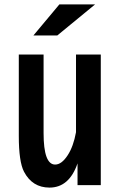

<svg xmlns="http://www.w3.org/2000/svg" viewBox="-20 -811 540 867"><path d="M248 -791H409.2L238.8 -650.9H130.9ZM64.9 -564.9H176.8V-210Q176.8 -67.9 229 -67.9Q258.3 -67.9 285.6 -109.9Q311.5 -149.4 323.2 -213.9V-564.9H435.1V24.9H330.1V-73.2Q292.5 36.1 203.6 36.1Q126 36.1 88.4 -35.6Q64.9 -80.6 64.9 -197.3Z"/></svg>

Font: BIZ UDGothic
Style: Bold
Weight: 700
Monospace: yes
Designer: TypeBank Co., Ltd.
Foundry: Morisawa Inc.
Version: Version 1.05